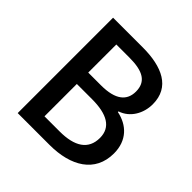

<svg xmlns="http://www.w3.org/2000/svg" viewBox="-191 -893 1049 1049"><g transform="rotate(45 333.5 -368.5)"><path d="M97 0H343C507 0 625 -70 625 -216C625 -316 564 -374 480 -391V-396C547 -418 585 -485 585 -556C585 -688 476 -737 326 -737H97ZM213 -429V-646H315C419 -646 471 -616 471 -540C471 -471 424 -429 312 -429ZM213 -91V-341H330C447 -341 511 -304 511 -222C511 -132 445 -91 330 -91Z"/></g></svg>

Font: ChiuKong Gothic CL Medium
Style: Regular
Weight: 500
Designer: Ryoko NISHIZUKA 西塚涼子 (kana, bopomofo & ideographs); Paul D. Hunt (Latin, Greek & Cyrillic); Sandoll Communications 산돌커뮤니
Foundry: Adobe
Version: Version 1.300